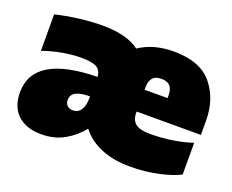

<svg xmlns="http://www.w3.org/2000/svg" viewBox="-98 -733 1101 910"><g transform="rotate(20 452.5 -278.0)"><path d="M569 -242V-236Q569 -199 591 -181.5Q613 -164 664 -164Q725 -164 780 -173Q835 -182 876 -196V-36Q841 -17 773.5 -1.5Q706 14 627 14Q545 14 482.5 -11.5Q420 -37 381 -87Q347 -44 297 -15Q247 14 179 14Q104 14 61 -26Q18 -66 18 -139Q18 -328 339 -333Q336 -367 313 -379.5Q290 -392 235 -392Q190 -392 138.5 -382.5Q87 -373 44 -357V-541Q97 -554 159 -562Q221 -570 280 -570Q401 -570 465 -522Q537 -570 638 -570Q772 -570 832.5 -496Q893 -422 893 -314V-242ZM569 -352H685V-364Q685 -398 670.5 -413Q656 -428 627 -428Q598 -428 583.5 -412.5Q569 -397 569 -364ZM337 -234Q292 -234 267.5 -222Q243 -210 243 -182Q243 -165 253.5 -154.5Q264 -144 283 -144Q309 -144 323 -166Q337 -188 337 -228Z"/></g></svg>

Font: Alfa Slab One
Style: Regular
Weight: 400
Designer: JM Sole
Foundry: JM Sole
Version: Version 2.000